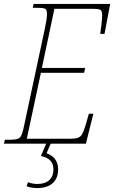

<svg xmlns="http://www.w3.org/2000/svg" viewBox="-39 -734 583 981"><path d="M-19 0H197L170 63C212 72 234 93 234 131C234 180 203 206 153 206C137 206 119 203 104 197L97 218C116 225 139 227 151 227C220 227 258 191 258 132C258 86 234 62 199 49L220 0H400L438 -153H415L402 -107C379 -28 373 -25 305 -25H98L170 -362H391L396 -387H175L239 -689H426C478 -689 483 -686 483 -653C483 -633 476 -582 473 -561H495L524 -714H133L128 -694H147C196 -694 201 -691 201 -659C201 -647 197 -619 190 -587L85 -96C70 -24 65 -20 3 -20H-14Z"/></svg>

Font: Noto Serif Condensed Thin
Style: Italic
Weight: 100
Width: 3
Italic angle: -12°
Designer: Monotype Design Team
Foundry: Monotype Imaging Inc.
Version: Version 2.013